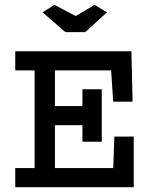

<svg xmlns="http://www.w3.org/2000/svg" viewBox="-20 -784 626 804"><path d="M43.9 -569.3H530.3L535.2 -358.4H454.1L445.3 -489.3H210V-339.8H325.2V-410.2H406.2V-190.4H325.2V-259.8H210V-80.1H454.1L459 -211.9H540V0H43.9V-80.1H125V-489.3H43.9ZM336.9 -649.4H253.9L158.2 -732.4L208 -763.7L296.9 -716.8L376 -763.7L427.7 -732.4Z"/></svg>

Font: Thabit-Bold
Style: Bold
Weight: 700
Designer: Regenerated by Nadim Shaikli
Foundry: MAK Alagha
Version: 0.01